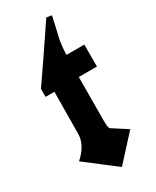

<svg xmlns="http://www.w3.org/2000/svg" viewBox="-183 -763 648 800"><g transform="rotate(-30 141.5 -363.5)"><path d="M261.2 -134.3 152.3 -15.1Q116.7 -42.5 80.6 -70.1Q44.4 -97.7 9.3 -125Q62.5 -171.9 63.5 -224.6L65.4 -427.2H22.9V-465.8Q89.4 -561 190.9 -712.4L215.8 -708.5Q204.6 -655.3 196 -620.8Q187.5 -586.4 185.5 -535.2H271.5V-429.7H184.1L183.1 -221.7Q183.1 -185.1 189.7 -180.2Q196.3 -175.3 261.2 -134.3Z"/></g></svg>

Font: UnifrakturCook
Style: Bold
Weight: 700
Designer: j. 'mach' wust
Version: Version 2011-09-01